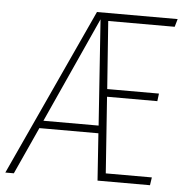

<svg xmlns="http://www.w3.org/2000/svg" viewBox="-76 -731 759 780"><g transform="rotate(5 303.5 -341.0)"><path d="M607.9 -649.9H336.9L356.9 -374H567.9L564 -342.8H358.9L380.9 -32.2H568.8L564 0H350.1L336.9 -191.9H96.2L8.8 0H-25.9L288.1 -682.1H617.2ZM109.9 -223.1H335L305.2 -653.8Z"/></g></svg>

Font: Fira Sans Compressed UltraLight
Style: Italic
Weight: 200
Width: 3
Italic angle: -8°
Designer: Carrois Corporate & Edenspiekermann AG
Foundry: Carrois Corporate GbR & Edenspiekermann AG
Version: Version 4.203;PS 004.203;hotconv 1.0.88;makeotf.lib2.5.64775